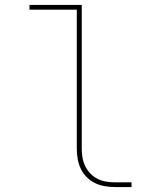

<svg xmlns="http://www.w3.org/2000/svg" viewBox="-20 -755 640 775"><path d="M444 0Q424 0 403 -3.5Q382 -7 363.5 -16Q345 -25 330 -40Q315 -55 306 -74Q297 -93 293.5 -113.5Q290 -134 290 -155V-716H99V-735H310V-155Q310 -137 313 -119Q316 -101 324 -84.5Q332 -68 345 -54.5Q358 -41 374 -33Q390 -25 408 -22Q426 -19 444 -19H511V0Z"/></svg>

Font: Iosevka Curly Thin Extended
Style: Regular
Weight: 100
Width: 7
Monospace: yes
Designer: Belleve Invis
Foundry: Belleve Invis
Version: Version 11.1.0; ttfautohint (v1.8.3)